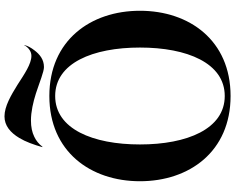

<svg xmlns="http://www.w3.org/2000/svg" viewBox="-116 -718 1048 856"><g transform="rotate(90 408.0 -290.0)"><path d="M408 14C656 14 788 -170 788 -390C788 -610 656 -794 408 -794C160 -794 28 -610 28 -390C28 -170 160 14 408 14ZM408 -12C261 -12 192 -180 192 -390C192 -600 261 -768 408 -768C555 -768 624 -600 624 -390C624 -180 555 -12 408 -12ZM499 214C540 214 571 188 595 148C612 120 625 84 636 45H634C622 61 607 73 590 81C570 91 546 96 517 96C478 96 435 86 397 74C345 57 300 38 279 38C245 38 222 57 204 81C193 95 184 111 181 125L182 126C184 120 192 109 203 102C211 97 219 94 229 94C265 94 310 125 358 156C405 185 454 214 499 214Z"/></g></svg>

Font: Beautique Display Medium
Style: Bold
Weight: 900
Designer: Nhat-Quang Ngo
Version: Version 1.100;Glyphs 3.2.3 (3260)